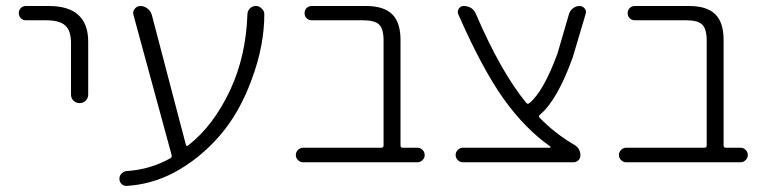

<svg xmlns="http://www.w3.org/2000/svg" viewBox="-20 -565 2572 643"><path d="M66.4 -497.1Q56.6 -497.1 49.8 -503.9Q43 -510.7 43 -521Q43 -531.2 49.8 -538.1Q56.6 -544.9 66.4 -544.9H143.6Q275.4 -544.9 275.4 -424.8V-248Q275.4 -236.3 267.1 -228Q258.8 -219.7 246.6 -219.7Q234.4 -219.7 226.1 -228Q217.8 -236.3 217.8 -248V-420.9Q217.8 -461.9 198.7 -479.5Q179.7 -497.1 133.8 -497.1Z M602.5 -80.1Q604.5 -73.2 610.4 -78.1Q695.3 -144.5 751 -263.7Q803.7 -377 808.6 -516.6Q808.6 -528.3 816.9 -536.6Q825.2 -544.9 836.9 -544.9Q848.6 -544.9 856.4 -536.1Q865.2 -528.3 865.2 -517.6Q865.2 -412.1 823.2 -299.8Q782.2 -186.5 714.8 -109.4Q647.5 -32.2 561.5 13.7Q486.3 52.7 404.3 57.6Q404.3 57.6 403.3 57.6Q393.6 57.6 386.7 50.8Q379.9 43.9 379.9 33.7Q379.9 23.4 387.2 16.1Q394.5 8.8 404.3 7.8Q483.4 2.9 550.8 -35.2Q556.6 -39.1 554.7 -45.9L426.8 -515.6Q423.8 -526.4 431.2 -535.6Q438.5 -544.9 450.2 -544.9Q462.9 -544.9 473.6 -536.6Q484.4 -528.3 488.3 -515.6Z M1264.6 -428.7Q1264.6 -467.8 1250 -482.4Q1235.4 -497.1 1195.3 -497.1H1024.4Q1013.7 -497.1 1006.8 -503.9Q1000 -510.7 1000 -521Q1000 -531.2 1006.8 -538.1Q1013.7 -544.9 1024.4 -544.9H1206.1Q1264.6 -544.9 1293 -517.6Q1321.3 -490.2 1321.3 -431.6V-78.1Q1321.3 -70.3 1329.1 -70.3H1377.9Q1387.7 -70.3 1395 -63Q1402.3 -55.7 1402.3 -45.9Q1402.3 -36.1 1395 -28.8Q1387.7 -21.5 1377.9 -21.5H995.1Q985.4 -21.5 978 -28.8Q970.7 -36.1 970.7 -45.9Q970.7 -55.7 978 -63Q985.4 -70.3 995.1 -70.3H1256.8Q1264.6 -70.3 1264.6 -78.1Z M1821.3 -70.3Q1823.2 -70.3 1823.7 -71.8Q1824.2 -73.2 1823.2 -74.2Q1739.3 -132.8 1667 -233.4Q1594.7 -335 1514.6 -517.6Q1510.7 -527.3 1516.6 -536.1Q1522.5 -544.9 1532.2 -544.9Q1562.5 -544.9 1574.2 -517.6Q1656.2 -326.2 1742.2 -220.7Q1747.1 -214.8 1752.9 -219.7Q1799.8 -257.8 1846.7 -384.8L1885.7 -518.6Q1889.6 -530.3 1899.4 -537.6Q1909.2 -544.9 1920.9 -544.9Q1931.6 -544.9 1938.5 -536.1Q1942.4 -531.2 1942.4 -524.4Q1942.4 -521.5 1941.4 -518.6L1898.4 -374Q1846.7 -229.5 1788.1 -180.7Q1782.2 -175.8 1787.1 -170.9Q1837.9 -118.2 1903.3 -80.1Q1923.8 -67.4 1923.8 -44.9Q1923.8 -35.2 1917 -28.3Q1910.2 -21.5 1900.4 -21.5H1530.3Q1520.5 -21.5 1513.2 -28.8Q1505.9 -36.1 1505.9 -45.9Q1505.9 -55.7 1513.2 -63Q1520.5 -70.3 1530.3 -70.3Z M2346.7 -428.7Q2346.7 -467.8 2332 -482.4Q2317.4 -497.1 2277.3 -497.1H2106.4Q2095.7 -497.1 2088.9 -503.9Q2082 -510.7 2082 -521Q2082 -531.2 2088.9 -538.1Q2095.7 -544.9 2106.4 -544.9H2288.1Q2346.7 -544.9 2375 -517.6Q2403.3 -490.2 2403.3 -431.6V-78.1Q2403.3 -70.3 2411.1 -70.3H2460Q2469.7 -70.3 2477.1 -63Q2484.4 -55.7 2484.4 -45.9Q2484.4 -36.1 2477.1 -28.8Q2469.7 -21.5 2460 -21.5H2077.1Q2067.4 -21.5 2060.1 -28.8Q2052.7 -36.1 2052.7 -45.9Q2052.7 -55.7 2060.1 -63Q2067.4 -70.3 2077.1 -70.3H2338.9Q2346.7 -70.3 2346.7 -78.1Z"/></svg>

Font: Gen Jyuu Gothic P Light
Style: Regular
Weight: 200
Designer: [Source Han Sans]
Ryoko NISHIZUKA  (kana & ideographs); Paul D. Hunt (Latin, Greek & Cyrillic); Wenlong ZHANG  (bopomofo
Version: Version 1.002.20150607